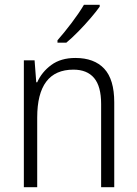

<svg xmlns="http://www.w3.org/2000/svg" viewBox="-20 -785 576 805"><path d="M296 -542Q375 -542 417 -497Q459 -452 459 -356V0H404V-349Q404 -423 374.5 -458Q345 -493 288 -493Q136 -493 136 -292V0H80V-532H125L132 -440H136Q155 -483 195 -512.5Q235 -542 296 -542ZM398 -757Q383 -736 359 -708Q335 -680 308 -652.5Q281 -625 258 -606H221V-616Q250 -649 281 -690Q312 -731 332 -765H398Z"/></svg>

Font: Noto Sans Georgian SemiCondensed Light
Style: Regular
Weight: 300
Width: 4
Designer: Monotype Design Team, Akaki Razmadze
Foundry: Google LLC
Version: Version 2.005; ttfautohint (v1.8.4.7-5d5b)